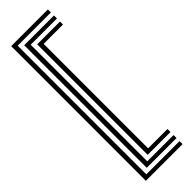

<svg xmlns="http://www.w3.org/2000/svg" viewBox="-331 -804 1008 1008"><g transform="rotate(-45 173.0 -300.0)"><path d="M43.2 200V-800H315.8V-777.5H69V177.5H315.8V200ZM94.8 155V-755H315.8V-732.8H120.8V132.8H315.8V155ZM146.5 110.2V-710.2H315.8V-687.8H172.2V87.8H315.8V110.2Z"/></g></svg>

Font: Big Shoulders Inline Display ExtraBold
Style: Regular
Weight: 800
Designer: Patric King
Foundry: XO Type Co
Version: Version 1.000